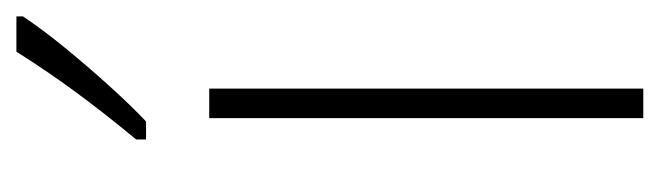

<svg xmlns="http://www.w3.org/2000/svg" viewBox="-305 -550 804 234"><g transform="rotate(-90 97.0 -433.0)"><path d="M106 -51H70V-580H106ZM194 -807Q178 -783 155.5 -755.5Q133 -728 109 -701.5Q85 -675 66 -657H44V-669Q77 -709 102 -743Q127 -777 151 -815H194Z"/></g></svg>

Font: Noto Sans Tamil UI ExtraCondensed ExtraLight
Style: Regular
Weight: 200
Width: 2
Designer: Jelle Bosma - Monotype Design Team
Foundry: Monotype Imaging Inc.
Version: Version 2.004; ttfautohint (v1.8.4.7-5d5b)